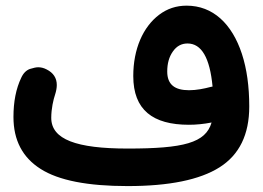

<svg xmlns="http://www.w3.org/2000/svg" viewBox="-20 -584 908 662"><path d="M26.4 -180.7C26.4 -100.6 57.6 -41 120.1 -1.5C182.1 38.1 282.2 57.6 419.9 57.6C563 57.6 668.9 36.1 737.3 -7.3C805.2 -50.3 839.4 -120.1 839.4 -216.8C839.4 -285.6 831.1 -346.2 814 -398.4C779.8 -502.4 713.9 -564.5 623.5 -564.5C587.9 -564.5 556.6 -554.2 528.8 -533.2C473.1 -491.2 439.5 -415 439.5 -321.8C439.5 -205.1 506.8 -153.8 631.3 -153.8C655.8 -153.8 681.6 -156.2 709.5 -161.6C689 -91.3 613.3 -71.8 419.9 -71.8C244.1 -71.8 156.7 -103 156.7 -177.7C156.7 -209.5 164.1 -240.7 169.9 -257.8C173.8 -270 175.8 -280.8 175.8 -291C175.8 -314.9 164.1 -333 140.6 -344.7C131.3 -349.6 121.6 -352.1 111.8 -352.1C105 -352.1 95.2 -350.1 83 -346.2C70.8 -341.8 60.5 -332 53.2 -315.9C35.2 -278.3 26.4 -233.4 26.4 -180.7ZM556.6 -337.4C556.6 -365.2 563 -388.2 576.2 -406.7C588.9 -424.8 605.5 -434.1 626.5 -434.1C674.8 -434.1 703.6 -384.8 712.9 -285.6C710.4 -285.2 708.5 -284.7 706.1 -284.2C684.1 -278.3 657.2 -272.9 631.8 -272.9C583 -272.9 556.6 -292 556.6 -337.4Z"/></svg>

Font: Mikhak
Style: Bold
Weight: 700
Designer: Amin Abedi
Version: Version 3.2